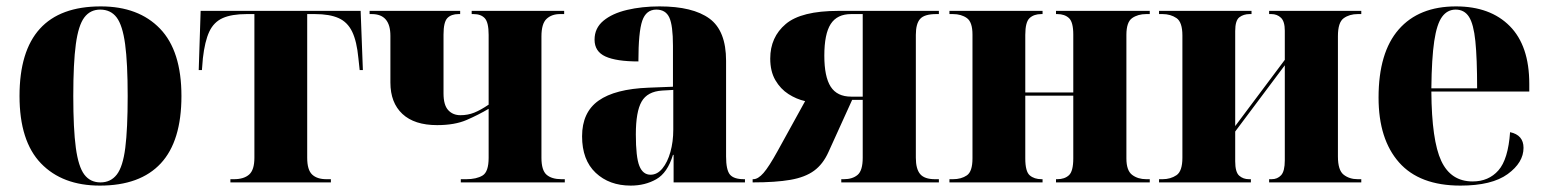

<svg xmlns="http://www.w3.org/2000/svg" viewBox="-20 -570 4836 600"><path d="M292 10Q175 10 108 -59.5Q41 -129 41 -270Q41 -550 295 -550Q413 -550 480 -480.5Q547 -411 547 -270Q547 -129 482.5 -59.5Q418 10 292 10ZM294 0Q326 0 345 -24.5Q364 -49 371.5 -108Q379 -167 379 -270Q379 -373 371 -432Q363 -491 344.5 -515.5Q326 -540 293 -540Q262 -540 243.5 -515.5Q225 -491 217 -432Q209 -373 209 -270Q209 -167 217 -108Q225 -49 243.5 -24.5Q262 0 294 0Z M700 0V-10H711Q742 -10 758.5 -24.5Q775 -39 775 -77V-526H751Q704 -526 676 -513.5Q648 -501 634 -471Q620 -441 614 -388L611 -351H601L607 -536H1107L1114 -351H1104L1100 -388Q1095 -441 1080.5 -471Q1066 -501 1038 -513.5Q1010 -526 964 -526H940V-77Q940 -39 955.5 -24.5Q971 -10 1000 -10H1014V0Z M1420 0V-10H1437Q1469 -10 1488 -21.5Q1507 -33 1507 -77V-230Q1475 -211 1438 -195Q1401 -179 1346 -179Q1275 -179 1237.5 -214Q1200 -249 1200 -312V-458Q1200 -526 1142 -526H1135V-536H1418V-526H1413Q1390 -526 1378 -513.5Q1366 -501 1366 -462V-278Q1366 -242 1380.5 -226Q1395 -210 1419 -210Q1442 -210 1462 -218Q1482 -226 1507 -243V-461Q1507 -500 1495 -513Q1483 -526 1460 -526H1454V-536H1743V-526H1730Q1704 -526 1688 -511Q1672 -496 1672 -456V-77Q1672 -38 1688 -24Q1704 -10 1735 -10H1745V0Z M1951 10Q1884 10 1841.5 -30Q1799 -70 1799 -144Q1799 -219 1850.5 -255.5Q1902 -292 2007 -296L2083 -299V-427Q2083 -491 2071.5 -515.5Q2060 -540 2031 -540Q1999 -540 1987 -505Q1975 -470 1975 -378Q1906 -378 1872 -393.5Q1838 -409 1838 -446Q1838 -482 1865.5 -505Q1893 -528 1939.5 -539Q1986 -550 2041 -550Q2145 -550 2197 -512Q2249 -474 2249 -380V-81Q2249 -39 2261 -24.5Q2273 -10 2305 -10H2308V0H2085V-86H2083Q2066 -30 2031 -10Q1996 10 1951 10ZM2013 -24Q2034 -24 2050 -43.5Q2066 -63 2075 -95Q2084 -127 2084 -165V-289L2049 -287Q2003 -284 1985 -252.5Q1967 -221 1967 -150Q1967 -79 1978 -51.5Q1989 -24 2013 -24Z M2332 0V-10H2334Q2349 -10 2366 -29.5Q2383 -49 2410 -98L2496 -254Q2469 -260 2444 -276Q2419 -292 2403 -319.5Q2387 -347 2387 -387Q2387 -454 2435.5 -495Q2484 -536 2600 -536H2914V-526H2906Q2869 -526 2855.5 -511Q2842 -496 2842 -461V-77Q2842 -42 2855.5 -26Q2869 -10 2902 -10H2914V0H2609V-10H2617Q2644 -10 2660 -23.5Q2676 -37 2676 -77V-258H2643L2569 -95Q2552 -57 2524 -36.5Q2496 -16 2450 -8Q2404 0 2332 0ZM2640 -268H2676V-526H2640Q2596 -526 2576 -495Q2556 -464 2556 -396Q2556 -330 2576 -299Q2596 -268 2640 -268Z M2947 0V-10H2958Q2984 -10 3001.5 -22Q3019 -34 3019 -75V-462Q3019 -501 3001.5 -513.5Q2984 -526 2958 -526H2947V-536H3238V-526H3234Q3211 -526 3197.5 -513.5Q3184 -501 3184 -461V-281H3334V-462Q3334 -501 3320.5 -513.5Q3307 -526 3284 -526H3280V-536H3573V-526H3562Q3536 -526 3518 -513.5Q3500 -501 3500 -461V-75Q3500 -37 3518 -23.5Q3536 -10 3562 -10H3573V0H3280V-10H3284Q3307 -10 3320.5 -22.5Q3334 -35 3334 -75V-271H3184V-75Q3184 -34 3198 -22Q3212 -10 3235 -10H3238V0Z M3602 0V-10H3613Q3638 -10 3656.5 -22.5Q3675 -35 3675 -77V-459Q3675 -501 3656.5 -513.5Q3638 -526 3613 -526H3602V-536H3891V-526H3885Q3866 -526 3853 -516Q3840 -506 3840 -473V-176L3995 -383V-474Q3995 -503 3983 -514.5Q3971 -526 3953 -526H3946V-536H4234V-526H4223Q4197 -526 4179 -513Q4161 -500 4161 -457V-81Q4161 -38 4179 -24Q4197 -10 4223 -10H4234V0H3946V-10H3954Q3972 -10 3983.5 -22.5Q3995 -35 3995 -69V-366L3840 -159V-66Q3840 -32 3852.5 -21Q3865 -10 3883 -10H3889V0Z M4544 10Q4416 10 4352 -62.5Q4288 -135 4288 -265Q4288 -406 4351 -478Q4414 -550 4530 -550Q4637 -550 4698 -488.5Q4759 -427 4759 -308V-284H4453Q4454 -131 4484 -67Q4514 -3 4582 -3Q4632 -3 4662.5 -37.5Q4693 -72 4699 -157Q4741 -148 4741 -108Q4741 -62 4691.5 -26Q4642 10 4544 10ZM4596 -294Q4596 -388 4590.5 -441.5Q4585 -495 4570.5 -517.5Q4556 -540 4529 -540Q4503 -540 4486.5 -517.5Q4470 -495 4462 -441.5Q4454 -388 4453 -294Z"/></svg>

Font: Noto Serif Display SemiCondensed ExtraBold
Style: Regular
Weight: 800
Width: 4
Designer: Monotype Design Team
Foundry: Monotype Imaging Inc.
Version: Version 2.009